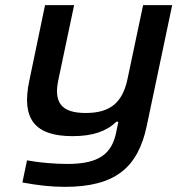

<svg xmlns="http://www.w3.org/2000/svg" viewBox="-20 -520 689 746"><path d="M550 -30 649 -500H536L475 -211C456 -124 411 -81 313 -81C217 -81 188 -123 207 -211L268 -500H155L94 -207C62 -58 115 9 262 9C341 9 394 -10 432 -47H440L431 -4C414 76 367 117 242 117C194 117 132 112 85 103L67 189C126 200 178 206 232 206C429 206 516 130 550 -30Z"/></svg>

Font: LT Wave Medium
Style: Italic
Weight: 500
Designer: Daniel Lyons
Version: Version 2.5 (Glyphs App)